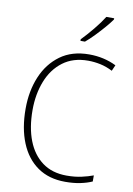

<svg xmlns="http://www.w3.org/2000/svg" viewBox="-102 -1013 751 1087"><g transform="rotate(10 273.0 -470.0)"><path d="M361 -688Q275 -688 216.5 -644Q158 -600 128.5 -525Q99 -450 99 -359Q99 -258 128 -183.5Q157 -109 213.5 -67.5Q270 -26 353 -26Q400 -26 438 -34.5Q476 -43 505 -54V-19Q476 -6 437.5 2Q399 10 351 10Q257 10 192 -35.5Q127 -81 93 -164Q59 -247 59 -359Q59 -461 93.5 -543.5Q128 -626 195 -675Q262 -724 361 -724Q446 -724 517 -689L502 -655Q467 -673 431.5 -680.5Q396 -688 361 -688ZM464 -943Q448 -920 424 -892.5Q400 -865 374 -838Q348 -811 324 -791H298V-800Q330 -833 364 -874.5Q398 -916 419 -950H464Z"/></g></svg>

Font: Noto Sans Khmer UI SemiCondensed ExtraLight
Style: Regular
Weight: 200
Width: 4
Designer: Danh Hong and the Monotype Design Team
Foundry: Monotype Imaging Inc.
Version: Version 2.002; ttfautohint (v1.8.4.7-5d5b)